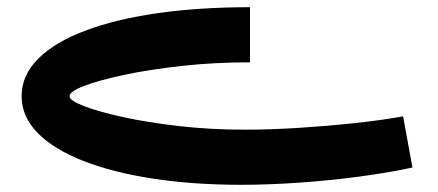

<svg xmlns="http://www.w3.org/2000/svg" viewBox="-20 -295 1215 533"><path d="M650 218Q517 218 405.5 201Q294 184 212 152Q130 120 85 74.5Q40 29 40 -28Q40 -86 86 -132Q132 -178 217 -210Q302 -242 418 -258.5Q534 -275 674 -275V-122Q575 -122 484.5 -112Q394 -102 324 -87Q254 -72 213.5 -56.5Q173 -41 173 -28Q173 -16 213 -0.5Q253 15 321.5 30Q390 45 477 55Q564 65 660 65Q730 65 808.5 60Q887 55 962.5 47Q1038 39 1099 28L1125 170Q1061 184 979 195Q897 206 811.5 212Q726 218 650 218Z"/></svg>

Font: Alexandria SemiBold
Style: Regular
Weight: 600
Designer: Mohamed Gaber
Foundry: Kief Type Foundry
Version: Version 5.100